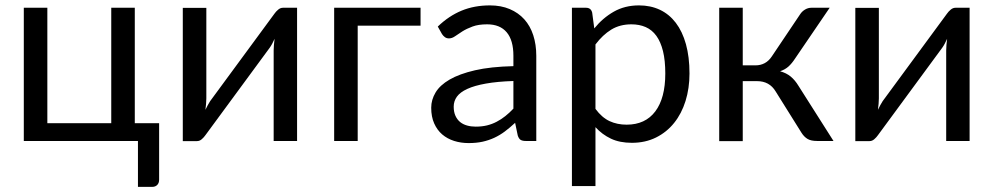

<svg xmlns="http://www.w3.org/2000/svg" viewBox="-20 -536 3777 730"><path d="M585 -67.5V147Q585 160 577.8 167.2Q570.5 174.5 559 174.5H504.5V0H70.5V-506.5H160V-67.5H403V-506.5H492.5V-67.5Z M1109.5 -506.5V0H1020.5V-344Q1020.5 -354 1021.5 -365.5Q1022.5 -377 1024 -388.5Q1019.5 -378.5 1015 -370Q1010.5 -361.5 1005.5 -354.5L761 -22Q755.5 -14 747.2 -6.8Q739 0.5 729 0.5H675V-506H764.5V-162Q764.5 -152.5 763.5 -141.2Q762.5 -130 761 -118.5Q765.5 -128 770 -136.2Q774.5 -144.5 779 -151.5L1023.5 -484Q1029 -492 1037.5 -499.2Q1046 -506.5 1056 -506.5Z M1579 -438.5H1340V0H1250.5V-506.5H1579Z M1932 -228Q1870.5 -226 1827.2 -218.2Q1784 -210.5 1756.8 -198Q1729.5 -185.5 1717.2 -168.5Q1705 -151.5 1705 -130.5Q1705 -110.5 1711.5 -96Q1718 -81.5 1729.2 -72.2Q1740.5 -63 1755.8 -58.8Q1771 -54.5 1788.5 -54.5Q1812 -54.5 1831.5 -59.2Q1851 -64 1868.2 -73Q1885.5 -82 1901.2 -94.5Q1917 -107 1932 -123ZM1644.5 -435Q1686.5 -475.5 1735 -495.5Q1783.5 -515.5 1842.5 -515.5Q1885 -515.5 1918 -501.5Q1951 -487.5 1973.5 -462.5Q1996 -437.5 2007.5 -402Q2019 -366.5 2019 -324V0H1979.5Q1966.5 0 1959.5 -4.2Q1952.5 -8.5 1948.5 -21L1938.5 -69Q1918.5 -50.5 1899.5 -36.2Q1880.5 -22 1859.5 -12.2Q1838.5 -2.5 1814.8 2.8Q1791 8 1762 8Q1732.5 8 1706.5 -0.2Q1680.5 -8.5 1661.2 -25Q1642 -41.5 1630.8 -66.8Q1619.5 -92 1619.5 -126.5Q1619.5 -156.5 1636 -184.2Q1652.5 -212 1689.5 -233.5Q1726.5 -255 1786 -268.8Q1845.5 -282.5 1932 -284.5V-324Q1932 -383 1906.5 -413.2Q1881 -443.5 1832 -443.5Q1799 -443.5 1776.8 -435.2Q1754.5 -427 1738.2 -416.8Q1722 -406.5 1710.2 -398.2Q1698.5 -390 1687 -390Q1678 -390 1671.5 -394.8Q1665 -399.5 1660.5 -406.5Z M2244 -122Q2268.5 -89 2297.5 -75.5Q2326.5 -62 2362.5 -62Q2433.5 -62 2471.5 -112.5Q2509.5 -163 2509.5 -256.5Q2509.5 -306 2500.8 -341.5Q2492 -377 2475.5 -399.8Q2459 -422.5 2435 -433Q2411 -443.5 2380.5 -443.5Q2337 -443.5 2304.2 -423.5Q2271.5 -403.5 2244 -367ZM2239.5 -428Q2271.5 -467.5 2313.5 -491.5Q2355.5 -515.5 2409.5 -515.5Q2453.5 -515.5 2489 -498.8Q2524.5 -482 2549.5 -449.2Q2574.5 -416.5 2588 -368Q2601.5 -319.5 2601.5 -256.5Q2601.5 -200.5 2586.5 -152.2Q2571.5 -104 2543.2 -68.8Q2515 -33.5 2474.2 -13.2Q2433.5 7 2382.5 7Q2336 7 2302.8 -8.8Q2269.5 -24.5 2244 -52.5V171.5H2154.5V-506.5H2208Q2227 -506.5 2231.5 -488Z M3022 -481.5Q3029 -492.5 3040.5 -499.5Q3052 -506.5 3065 -506.5H3134.5L3003 -313.5Q2991 -295 2978 -283.2Q2965 -271.5 2946 -265Q2970 -258.5 2986.5 -244.8Q3003 -231 3016 -209.5L3149 0H3087Q3063 0 3050 -8Q3037 -16 3027.5 -31L2929 -188.5Q2905.5 -227.5 2858.5 -227.5H2804V0.5H2714.5V-506.5H2804V-287.5H2852Q2892 -287.5 2914.5 -321.5Z M3666.5 -506.5V0H3577.5V-344Q3577.5 -354 3578.5 -365.5Q3579.5 -377 3581 -388.5Q3576.5 -378.5 3572 -370Q3567.5 -361.5 3562.5 -354.5L3318 -22Q3312.5 -14 3304.2 -6.8Q3296 0.5 3286 0.5H3232V-506H3321.5V-162Q3321.5 -152.5 3320.5 -141.2Q3319.5 -130 3318 -118.5Q3322.5 -128 3327 -136.2Q3331.5 -144.5 3336 -151.5L3580.5 -484Q3586 -492 3594.5 -499.2Q3603 -506.5 3613 -506.5Z"/></svg>

Font: Lato-Regular
Style: Regular
Weight: 400
Designer: Lukasz Dziedzic with Adam Twardoch and Botio Nikoltchev
Foundry: tyPoland Lukasz Dziedzic
Version: Version 2.015; 2015-08-06; http://www.latofonts.com/